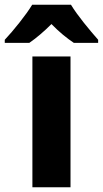

<svg xmlns="http://www.w3.org/2000/svg" viewBox="-70 -786 432 806"><path d="M228 -766H65C40 -724 -15 -656 -50 -619V-606H53C82 -626 113 -652 146 -685C178 -652 210 -626 240 -606H342V-619C306 -660 255 -721 228 -766ZM226 0V-549H66V0Z"/></svg>

Font: Noto Sans Thai SemCond ExtBd
Style: Regular
Weight: 800
Width: 4
Designer: Monotype Design Team
Foundry: Monotype Imaging Inc.
Version: Version 2.002